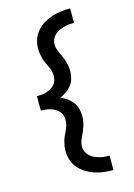

<svg xmlns="http://www.w3.org/2000/svg" viewBox="-144 -905 787 1131"><g transform="rotate(-15 250.0 -340.0)"><path d="M402 153Q373 153 344.5 149.5Q316 146 289 137Q262 128 237.5 113Q213 98 194.5 76.5Q176 55 167 27.5Q158 0 158 -28Q158 -44 160.5 -59Q163 -74 167 -88.5Q171 -103 177.5 -117Q184 -131 190.5 -144.5Q197 -158 201.5 -173Q206 -188 206 -203Q206 -218 202 -232.5Q198 -247 188 -258Q178 -269 165 -276.5Q152 -284 138 -288.5Q124 -293 109 -294.5Q94 -296 80 -296L79 -318V-384Q94 -384 109 -385.5Q124 -387 138 -391.5Q152 -396 165 -403.5Q178 -411 188 -422Q198 -433 202 -447.5Q206 -462 206 -477Q206 -492 201.5 -507Q197 -522 190.5 -535.5Q184 -549 177.5 -563Q171 -577 167 -591.5Q163 -606 160.5 -621Q158 -636 158 -652Q158 -680 167 -707.5Q176 -735 194.5 -756.5Q213 -778 237.5 -793Q262 -808 289 -817Q316 -826 344.5 -829.5Q373 -833 402 -833V-745Q386 -745 370 -743.5Q354 -742 338.5 -737.5Q323 -733 308.5 -726Q294 -719 282.5 -708Q271 -697 264.5 -682Q258 -667 258 -652Q258 -636 263 -621.5Q268 -607 274.5 -593.5Q281 -580 287 -566Q293 -552 297.5 -537.5Q302 -523 304.5 -507.5Q307 -492 307 -477Q307 -455 301 -433Q295 -411 281.5 -393Q268 -375 249.5 -362Q231 -349 211 -340Q231 -331 249.5 -318Q268 -305 281.5 -287Q295 -269 301 -247Q307 -225 307 -203Q307 -188 304.5 -172.5Q302 -157 297.5 -142.5Q293 -128 287 -114Q281 -100 274.5 -86.5Q268 -73 263 -58.5Q258 -44 258 -28Q258 -13 264.5 2Q271 17 282.5 28Q294 39 308.5 46Q323 53 338.5 57.5Q354 62 370 63.5Q386 65 402 65Z"/></g></svg>

Font: Iosevka Term Semibold
Style: Regular
Weight: 600
Monospace: yes
Designer: Belleve Invis
Foundry: Belleve Invis
Version: Version 31.4.0